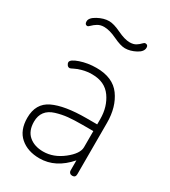

<svg xmlns="http://www.w3.org/2000/svg" viewBox="-173 -776 769 869"><g transform="rotate(30 211.5 -342.0)"><path d="M265 -653Q285 -653 297.5 -661Q310 -669 317 -677Q324 -685 330 -685Q344 -685 344 -670Q344 -649 315.5 -634Q287 -619 260 -619Q237 -619 198.5 -637.5Q160 -656 131 -656Q112 -656 98 -647.5Q84 -639 75.5 -630Q67 -621 62 -621Q49 -621 49 -638Q49 -657 79.5 -673.5Q110 -690 138 -690Q162 -690 200.5 -671.5Q239 -653 265 -653ZM194 -478Q280 -478 319.5 -423.5Q359 -369 359 -286V-18Q359 0 342 0Q334 0 329 -5Q324 -10 324 -18V-70Q258 6 174 6Q112 6 73.5 -27.5Q35 -61 35 -126Q35 -201 94.5 -229.5Q154 -258 268 -258H324V-286Q324 -350 291 -396.5Q258 -443 192 -443Q165 -443 141.5 -436.5Q118 -430 105 -423Q92 -416 88 -416Q80 -416 75 -423Q70 -430 70 -436Q70 -451 109.5 -464.5Q149 -478 194 -478ZM324 -139V-223H269Q224 -223 193.5 -220Q163 -217 132 -207.5Q101 -198 85.5 -177.5Q70 -157 70 -126Q70 -78 98.5 -53.5Q127 -29 173 -29Q227 -29 275.5 -67Q324 -105 324 -139Z"/></g></svg>

Font: Dosis
Style: ExtraLight
Weight: 250
Designer: Edgar Tolentino, Pablo Impallari, Igino Marini
Foundry: Edgar Tolentino, Pablo Impallari, Igino Marini
Version: Version 1.007